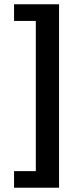

<svg xmlns="http://www.w3.org/2000/svg" viewBox="-20 -728 384 900"><path d="M147.9 74.2V-629.9H45.9V-708H256.8V151.9H45.9V74.2Z"/></svg>

Font: SourceSansPro-Bold
Style: Bold
Weight: 700
Designer: Paul D. Hunt
Foundry: Adobe Systems Incorporated
Version: Version 1.050;PS Version 1.000;hotconv 1.0.70;makeotf.lib2.5